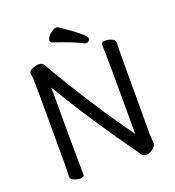

<svg xmlns="http://www.w3.org/2000/svg" viewBox="-158 -1011 1054 1154"><g transform="rotate(-20 369.0 -433.5)"><path d="M580 19Q558 19 540 -10L532 -23Q325 -312 181 -557Q181 -113 184 1Q184 17 158 17Q139 17 118.5 8Q98 -1 98 -17Q98 -33 99 -45L100 -106Q100 -646 96.5 -659Q93 -672 93 -678Q93 -684 95 -686Q99 -698 120 -706Q141 -714 159 -714Q179 -714 191 -694Q376 -376 560 -122Q560 -619 556 -695Q556 -711 583 -711Q602 -711 622.5 -702Q643 -693 643 -677Q643 -661 642 -649Q641 -588 641 -87L645 -32Q645 -14 622.5 2.5Q600 19 580 19ZM471 -735Q465 -735 457 -739Q416 -763 278 -810Q267 -815 267 -826Q267 -843 291 -864.5Q315 -886 332 -886Q337 -886 341 -884Q494 -782 494 -758Q494 -749 487 -742Q480 -735 471 -735Z"/></g></svg>

Font: ToneOZ-Pinyin-WenKai-Medium
Style: Medium
Weight: 700
Designer: Fontworks Inc.
Foundry: ToneOZ
Version: Version 0.240331